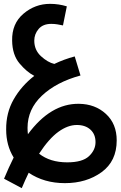

<svg xmlns="http://www.w3.org/2000/svg" viewBox="-20 -695 626 997"><path d="M317 256Q429 256 507.5 199Q586 142 586 34Q586 -52 530 -103.5Q474 -155 390 -156Q243 -158 125 2Q123 -14 123 -31Q123 -128 198 -198.5Q273 -269 398 -303L368 -402Q312 -387 262 -363Q228 -371 193 -403Q158 -435 158 -484Q158 -518 180.5 -544.5Q203 -571 246 -571Q263 -571 278 -568.5Q293 -566 307 -563L327 -662Q285 -675 240 -675Q162 -675 101.5 -623.5Q41 -572 43 -484Q44 -410 81.5 -365.5Q119 -321 158 -301Q91 -249 51 -179Q11 -109 12 -22Q12 60 51 123Q26 173 1 233L93 282Q111 239 129 202Q209 256 317 256ZM379 -46Q423 -46 449.5 -22Q476 2 476 43Q476 84 442 116Q408 148 329 148Q240 148 183 103Q234 25 283 -10.5Q332 -46 379 -46Z"/></svg>

Font: Noto Sans Arabic UI ExtraCondensed Semi
Style: Regular
Weight: 600
Width: 3
Designer: Nadine Chahine - Monotype Design Team
Foundry: Monotype Imaging Inc.
Version: Version 1.900